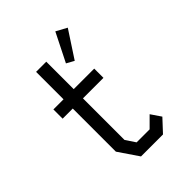

<svg xmlns="http://www.w3.org/2000/svg" viewBox="-233 -947 1066 1066"><g transform="rotate(-45 300.0 -414.0)"><path d="M159.5 -744V-528.5H80V-456H159.5V-117.5L239.5 0H412L479.5 -72.5L439 -132L379.5 -72.5H277.5L239.5 -129.5V-456H400.5V-528.5H239.5V-744ZM310 -660 354.5 -635.5 457.5 -793 394 -827.5Z"/></g></svg>

Font: Kode
Style: Regular
Weight: 400
Monospace: yes
Designer: Isa Ozler
Foundry: Kadena LLC
Version: Version 1.000;gftools[0.9.28]